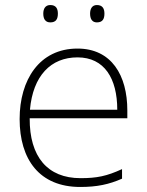

<svg xmlns="http://www.w3.org/2000/svg" viewBox="-20 -733 585 763"><path d="M152 -679C152 -658 160 -644 180 -644C203 -644 210 -658 210 -679C210 -698 203 -713 180 -713C160 -713 152 -698 152 -679ZM338 -679C338 -658 346 -644 365 -644C388 -644 395 -658 395 -679C395 -698 388 -713 365 -713C346 -713 338 -698 338 -679ZM288 -540C136 -540 58 -415 58 -260C58 -100 136 10 299 10C365 10 413 0 465 -23V-61C404 -33 365 -25 300 -25C169 -25 97 -110 98 -263H486V-294C486 -434 423 -540 288 -540ZM288 -505C395 -505 446 -421 446 -297H99C111 -432 182 -505 288 -505Z"/></svg>

Font: Noto Sans Lao ExtraLight
Style: Regular
Weight: 200
Designer: Monotype Design Team
Foundry: Monotype Imaging Inc.
Version: Version 2.003